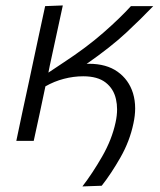

<svg xmlns="http://www.w3.org/2000/svg" viewBox="-20 -518 590 706"><path d="M283 167.5Q320 119.5 355.8 57.2Q391.5 -5 405 -68Q410.5 -93 410.5 -116Q410.5 -135.5 406.5 -153Q398 -191.5 368.5 -214.5Q339 -237.5 286 -237.5Q250.5 -237.5 215 -228.2Q179.5 -219 147 -200.5Q135.5 -145.5 125.5 -98.8Q115.5 -52 104 0H40Q51.5 -55 62.5 -106.8Q73.5 -158.5 87 -220L97.5 -269.5Q111 -333.5 122.5 -386.5Q134 -439.5 146 -495.5L211 -498Q199 -443 187.5 -389.5Q176 -335.5 163 -276.5L158 -251L213.5 -288Q297.5 -343 359 -396.8Q420.5 -450.5 461.5 -495.5H543.5Q499.5 -449.5 443.8 -397.5Q388 -345.5 298.5 -283Q303 -283.5 307 -283.5Q371.5 -283.5 412.5 -254.2Q453.5 -225 469 -175.5Q477 -149 477 -119.5Q477 -93 470.5 -63.5Q457 1 423 60.8Q389 120.5 354 165Z"/></svg>

Font: Heraclito Light
Style: Italic
Weight: 300
Italic angle: -12°
Designer: Kostas Bartsokas (font) & Cristiano Sobral (main changes)
Foundry: Kostas Bartsokas (font) & Cristiano Sobral (main changes)
Version: Version 1.00;July 8, 2020;FontCreator 13.0.0.2655 64-bit